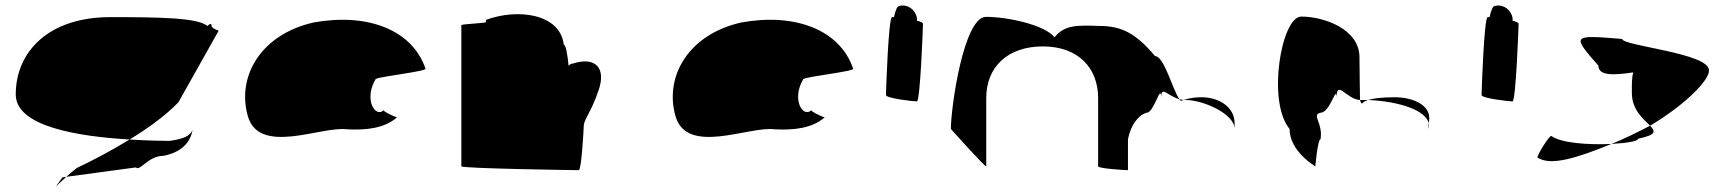

<svg xmlns="http://www.w3.org/2000/svg" viewBox="-20 -616 6248 695"><path d="M37 -274C37 -158 262 -122 449 -111C520 -154 583 -201 626 -246L771 -504C778 -504 746 -512 746 -522C746 -533 739 -530 731 -522C695 -552 558 -554 379 -554C155 -554 37 -428 37 -274ZM206 26C171 76 177 62 220 24ZM220 24 472 -10C486 6 516 -52 572 -52C614 -60 667 -84 677 -146C669 -124 644 -113 594 -106C566 -106 513 -107 449 -111C385 -72 318 -36 258 -8C242 4 230 15 220 24Z M877 -196C918 -52 1143 -160 1235 -148C1307 -144 1372 -152 1417 -191C1409 -193 1367 -212 1369 -217C1338 -188 1296 -257 1340 -330C1357 -340 1530 -358 1520 -368C1473 -506 1314 -570 1117 -535C926 -493 836 -341 877 -196ZM1369 -217C1369 -217 1369 -218 1369 -218C1369 -218 1369 -217 1369 -217ZM1418 -192 1417 -191C1419 -191 1419 -191 1418 -190Z M1650 -14C1650 -6 2065 0 2075 0C2085 0 2093 -152 2093 -159C2093 -184 2120 -209 2147 -290C2175 -371 2134 -412 2054 -386C2048 -386 2043 -383 2038 -378C2035 -416 2028 -454 2021 -454C2007 -568 1852 -586 1739 -544V-536C1738 -532 1650 -529 1650 -525Z M2425 -196C2466 -52 2691 -160 2783 -148C2855 -144 2920 -152 2965 -191C2957 -193 2915 -212 2917 -217C2886 -188 2844 -257 2888 -330C2905 -340 3078 -358 3068 -368C3021 -506 2862 -570 2665 -535C2474 -493 2384 -341 2425 -196ZM2917 -217C2917 -217 2917 -218 2917 -218C2917 -218 2917 -217 2917 -217ZM2966 -192 2965 -191C2967 -191 2967 -191 2966 -190Z M3187 -272C3187 -260 3286 -249 3299 -249C3311 -249 3321 -518 3321 -530C3321 -534 3312 -538 3299 -541C3300 -548 3299 -556 3295 -564C3285 -588 3257 -602 3234 -594C3228 -594 3221 -578 3216 -554H3209C3196 -554 3187 -284 3187 -272Z M3422 -149C3422 -149 3550 -6 3550 -14V-261C3550 -376 3630 -448 3755 -448C3883 -448 3955 -370 3955 -261V-14C3955 -6 4052 0 4063 0V-112C4073 -164 4101 -200 4131 -208C4158 -208 4183 -320 4183 -261C4183 -309 4205 -269 4249 -257C4225 -290 4194 -413 4161 -413C4093 -494 4041 -522 3961 -522C3877 -525 3834 -526 3797 -481C3762 -526 3627 -555 3549 -555C3469 -555 3422 -230 3422 -149ZM4249 -257C4251 -254 4253 -252 4255 -251L4264 -254ZM4264 -254H4273C4333 -254 4449 -205 4449 -149V-170C4449 -228 4393 -264 4329 -264C4308 -264 4285 -261 4264 -254Z M4648 -149C4648 -68 4741 -14 4741 -14C4741 -6 4749 -112 4760 -112C4770 -171 4726 -200 4760 -208C4796 -208 4818 -314 4818 -261C4818 -331 4854 -256 4903 -254C4903 -281 4901 -346 4901 -409C4901 -510 4774 -556 4690 -556C4619 -556 4565 -250 4648 -149ZM4903 -254C4905 -246 4908 -242 4910 -241C4910 -237 4908 -246 4932 -254ZM4932 -254C4949 -259 4976 -264 5028 -264C5105 -264 5168 -228 5151 -170V-149C5168 -215 5040 -250 4932 -254Z M5343 -272C5343 -260 5442 -249 5455 -249C5467 -249 5477 -518 5477 -530C5477 -534 5468 -538 5455 -541C5456 -548 5455 -556 5451 -564C5441 -588 5413 -602 5390 -594C5384 -594 5377 -578 5372 -554H5365C5352 -554 5343 -284 5343 -272Z M5545 -46C5592 -14 5686 -43 5813 -95C5729 -91 5631 -98 5595 -124C5587 -124 5545 -56 5545 -46ZM5766 -378C5766 -340 5826 -344 5892 -354C5886 -333 5887 -306 5887 -279C5887 -218 5930 -184 5953 -161C6084 -239 6170 -329 6166 -362C6166 -424 5852 -450 5852 -475C5671 -490 5668 -490 5766 -378ZM5813 -95C5869 -98 5910 -105 5910 -114C5976 -128 5973 -140 5953 -161C5907 -137 5861 -114 5813 -95Z"/></svg>

Font: Ampere
Style: SuExt
Weight: 400
Version: Version 1